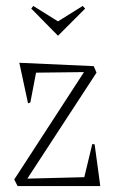

<svg xmlns="http://www.w3.org/2000/svg" viewBox="-20 -625 395 645"><path d="M27.8 -22 262.2 -382.8 101.1 -380.9 82 -280.8 74.2 -277.8 44.9 -414.1 294.9 -402.8 304.2 -380.9 71.8 -24.9 263.2 -29.8 290 -141.1 297.9 -140.1 316.9 0H39.1ZM85 -596.2 91.8 -605 174.8 -553.2 257.8 -605 266.1 -596.2 174.8 -504.9Z"/></svg>

Font: Halibut Cnd Thin
Style: Regular
Weight: 250
Width: 3
Designer: Matteo Maggi
Foundry: Collletttivo
Version: Version 3.080 | FøM Fix